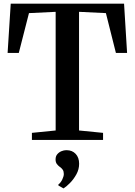

<svg xmlns="http://www.w3.org/2000/svg" viewBox="-20 -763 734 1047"><path d="M283.5 -51.5V-698.5L138 -691.5L82.5 -474.5H21.5L38.5 -743H656.5L673 -474.5H612L557.5 -691.5L411 -698.5V-51.5L542 -38.5V0H154V-38.5ZM411.5 130Q411.5 161 396.2 188.2Q381 215.5 361 235.5Q341 255.5 327 264H325.5L298.5 248.5L298 243.5Q311.5 233 319.8 215.5Q328 198 328 186Q328 172 322.5 163.2Q317 154.5 306 147Q297 140.5 290 131.2Q283 122 283 106.5Q283 88.5 292.8 77.5Q302.5 66.5 315.8 61.2Q329 56 340.5 56H343.5Q373.5 56 392.5 76Q411.5 96 411.5 130Z"/></svg>

Font: Merriweather 72pt SemiBold
Style: Regular
Weight: 600
Version: Version 2.100